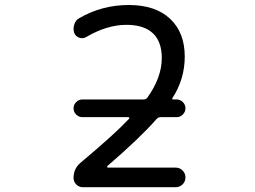

<svg xmlns="http://www.w3.org/2000/svg" viewBox="-20 -785 1040 784"><path d="M316.4 -306.6Q301.8 -306.6 291 -317.4Q280.3 -328.1 280.3 -342.8Q280.3 -357.4 291 -368.2Q301.8 -378.9 316.4 -378.9H566.4Q576.2 -378.9 582 -386.7Q640.6 -468.8 640.6 -547.9Q640.6 -615.2 604 -649.4Q567.4 -683.6 496.1 -683.6Q417 -683.6 332 -633.8Q319.3 -626 304.2 -630.9Q289.1 -635.7 283.2 -650.4Q280.3 -659.2 280.3 -668Q280.3 -675.8 283.2 -684.6Q288.1 -702.1 303.7 -710.9Q396.5 -764.6 505.9 -764.6Q614.3 -764.6 674.3 -708.5Q734.4 -652.3 734.4 -553.7Q734.4 -461.9 683.6 -383.8Q682.6 -381.8 683.6 -380.4Q684.6 -378.9 686.5 -378.9H701.2Q715.8 -378.9 726.6 -368.2Q737.3 -357.4 737.3 -342.8Q737.3 -328.1 726.6 -317.4Q715.8 -306.6 701.2 -306.6H635.7Q626 -306.6 619.1 -298.8Q552.7 -222.7 418.9 -107.4Q417 -105.5 417.5 -103Q418 -100.6 420.9 -100.6H697.3Q713.9 -100.6 725.6 -88.9Q737.3 -77.1 737.3 -60.5Q737.3 -43.9 725.6 -32.2Q713.9 -20.5 697.3 -20.5H318.4Q302.7 -20.5 291.5 -31.7Q280.3 -43 280.3 -58.6Q280.3 -96.7 309.6 -121.1Q446.3 -235.4 506.8 -299.8Q508.8 -301.8 507.8 -304.2Q506.8 -306.6 503.9 -306.6Z"/></svg>

Font: Rounded-X Mgen+ 1m regular
Style: Regular
Weight: 400
Designer: [Source Han Sans]
Ryoko NISHIZUKA  (kana & ideographs); Paul D. Hunt (Latin, Greek & Cyrillic); Wenlong ZHANG  (bopomofo
Version: Version 1.059.20150602